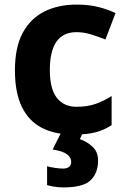

<svg xmlns="http://www.w3.org/2000/svg" viewBox="-20 -576 554 836"><path d="M300 10Q219 10 162 -19.5Q105 -49 75 -111Q45 -173 45 -270Q45 -370 79 -433Q113 -496 173.5 -526Q234 -556 313 -556Q369 -556 410.5 -545Q452 -534 483 -519L439 -404Q404 -418 373.5 -427Q343 -436 313 -436Q197 -436 197 -271Q197 -189 227.5 -150Q258 -111 313 -111Q360 -111 396 -123.5Q432 -136 466 -158V-31Q432 -9 394.5 0.5Q357 10 300 10ZM407 122Q407 178 374.5 209Q342 240 256 240Q234 240 216.5 237Q199 234 185 230V148Q199 152 219.5 155Q240 158 255 158Q269 158 279.5 151.5Q290 145 290 128Q290 110 272 96Q254 82 209 75L247 0H341L328 30Q358 40 382.5 62.5Q407 85 407 122Z"/></svg>

Font: Noto Sans Nag Mundari
Style: Bold
Weight: 700
Version: Version 1.000